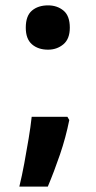

<svg xmlns="http://www.w3.org/2000/svg" viewBox="-20 -576 357 715"><path d="M159 -391Q122 -391 99 -411Q76 -431 76 -473Q76 -517 99 -536.5Q122 -556 159 -556Q193 -556 216.5 -536.5Q240 -517 240 -473Q240 -431 216 -411Q192 -391 159 -391ZM231 -141 238 -129Q225 -64 203.5 -1Q182 62 158 119H52Q62 78 70.5 32Q79 -14 86.5 -59Q94 -104 98 -141Z"/></svg>

Font: Noto Sans Gurmukhi UI SemiCondensed
Style: Bold
Weight: 700
Width: 4
Designer: Jelle Bosma - Monotype Design Team
Foundry: Monotype Imaging Inc.
Version: Version 2.004; ttfautohint (v1.8.4.7-5d5b)